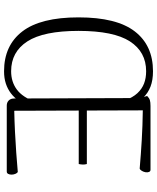

<svg xmlns="http://www.w3.org/2000/svg" viewBox="64 -806 756 923"><g transform="rotate(90 441.5 -345.0)"><path d="M494 -108Q481 -80 465 -57.5Q449 -35 428.5 -19.5Q408 -4 382 4.5Q356 13 323 13Q199 13 131.5 -75Q64 -163 64 -345Q64 -528 131.5 -615.5Q199 -703 323 -703Q366 -703 397 -691Q428 -679 450.5 -655.5Q473 -632 490 -597L463 -568Q449 -606 428.5 -628Q408 -650 382 -660Q356 -670 323 -670Q230 -670 179.5 -592Q129 -514 129 -345Q129 -177 179.5 -99Q230 -21 323 -21Q374 -21 411 -48.5Q448 -76 470 -137ZM488 0Q473 0 463.5 -9.5Q454 -19 454 -35L452 -582Q452 -612 450 -635Q448 -658 442 -675Q452 -685 462 -688Q472 -691 490 -691H797Q804 -691 807 -684Q810 -677 808.5 -667.5Q807 -658 802 -649.5Q797 -641 791 -639Q721 -645 653 -649Q585 -653 511 -654L513 -36Q562 -37 613 -39.5Q664 -42 713.5 -45.5Q763 -49 807 -53Q813 -50 816.5 -41Q820 -32 820 -23Q820 -14 816.5 -7Q813 0 805 0ZM500 -346V-385H769Q772 -375 771.5 -365Q771 -355 769 -346Z"/></g></svg>

Font: Arima Thin Light
Style: Regular
Weight: 300
Version: Version 1.100